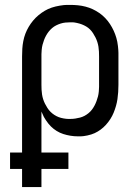

<svg xmlns="http://www.w3.org/2000/svg" viewBox="-20 -548 565 783"><path d="M70 215V141H21V74H70V-318Q70 -334 71 -349.5Q72 -365 75 -380.5Q78 -396 83.5 -410.5Q89 -425 97 -438.5Q105 -452 115 -464Q125 -476 137 -486Q149 -496 162.5 -504Q176 -512 191 -517Q206 -522 224 -525Q242 -528 253 -528H266Q282 -528 297.5 -526.5Q313 -525 328.5 -521Q344 -517 358 -510.5Q372 -504 385 -495Q398 -486 409 -474.5Q420 -463 428.5 -450Q437 -437 443.5 -423Q450 -409 454.5 -393.5Q459 -378 461 -360Q463 -342 463 -332V-202Q463 -187 462 -172.5Q461 -158 459 -144Q457 -130 453 -116Q449 -102 443.5 -88.5Q438 -75 430 -62.5Q422 -50 412 -39Q402 -28 390.5 -19.5Q379 -11 366 -5Q353 1 336 4.5Q319 8 310 8H297Q282 8 267 5.5Q252 3 238 -1.5Q224 -6 211 -14Q198 -22 187.5 -32.5Q177 -43 167 -58Q157 -73 154 -82L149 -93V74H259V141H149V215ZM258 -63H267Q277 -63 287 -64.5Q297 -66 306.5 -68.5Q316 -71 324.5 -75.5Q333 -80 341 -86.5Q349 -93 355 -101Q361 -109 365.5 -117.5Q370 -126 373.5 -135.5Q377 -145 379.5 -154.5Q382 -164 383 -175.5Q384 -187 384 -194V-318Q384 -328 383.5 -338Q383 -348 381.5 -357.5Q380 -367 377 -376.5Q374 -386 369.5 -395Q365 -404 359.5 -412.5Q354 -421 347 -428Q340 -435 331.5 -440Q323 -445 314 -448.5Q305 -452 293.5 -454.5Q282 -457 276 -457H267Q257 -457 247 -456Q237 -455 227.5 -452Q218 -449 209 -444.5Q200 -440 192.5 -433.5Q185 -427 179 -419.5Q173 -412 168 -403Q163 -394 159.5 -384.5Q156 -375 153.5 -365.5Q151 -356 150 -344.5Q149 -333 149 -327V-202Q149 -192 149.5 -182Q150 -172 151.5 -162.5Q153 -153 156 -143.5Q159 -134 163.5 -125Q168 -116 173.5 -107.5Q179 -99 186 -92Q193 -85 201.5 -79.5Q210 -74 219 -70.5Q228 -67 239.5 -65Q251 -63 258 -63Z"/></svg>

Font: Iosevka Pride
Style: Regular
Weight: 400
Monospace: yes
Designer: Belleve Invis
Foundry: Belleve Invis
Version: Version 30.3.1; ttfautohint (v1.8.4)